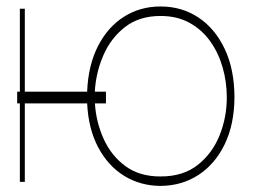

<svg xmlns="http://www.w3.org/2000/svg" viewBox="-20 -573 835 605"><path d="M58.2 -545.5V-284.1H254.6Q257.8 -366.8 288.5 -427.2Q319.2 -487.6 370.4 -520.1Q421.5 -552.6 485.8 -552.6Q552.9 -552.6 605.3 -517.8Q657.7 -483 688 -419Q718.4 -355.1 718.8 -267Q718.4 -181.1 688 -118.4Q657.7 -55.8 605.3 -21.7Q552.9 12.4 485.8 12.8Q421.9 12.4 371.1 -19Q320.3 -50.4 289.4 -108.7Q258.5 -166.9 254.6 -247.2H58.2V0H42.6V-247.2H34.1V-284.1H42.6V-545.5ZM313.9 -284.1V-247.2H279.1Q282.7 -188.6 306.5 -135.7Q330.3 -82.7 375 -49.7Q419.7 -16.7 485.8 -17Q556.5 -16.7 602.8 -53.1Q649.1 -89.5 672.1 -147Q695 -204.5 694.6 -267Q694.6 -314.3 681.8 -359.7Q669 -405.2 643.1 -441.9Q617.2 -478.7 577.9 -500.7Q538.7 -522.7 485.8 -522.7Q419 -522.7 374.1 -487.9Q329.2 -453.1 305.6 -398.4Q282 -343.8 278.8 -284.1Z"/></svg>

Font: Inter UI Thin
Style: Regular
Weight: 100
Designer: Rasmus Andersson
Foundry: rsms
Version: 3.2;8d6f07862